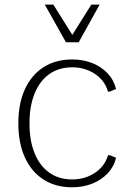

<svg xmlns="http://www.w3.org/2000/svg" viewBox="-20 -793 570 823"><path d="M289.6 9.8Q217.8 9.8 166 -23.7Q114.3 -57.1 86.4 -118.7Q58.6 -180.2 58.6 -264.2Q58.6 -348.6 86.4 -409.9Q114.3 -471.2 166 -504.6Q217.8 -538.1 289.6 -538.1Q336.4 -538.1 375.2 -522.7Q414.1 -507.3 440.9 -479Q467.8 -450.7 477.5 -411.6L450.7 -400.4H442.9Q429.2 -448.2 386.7 -476.3Q344.2 -504.4 289.6 -504.4Q231.9 -504.4 190.9 -475.1Q149.9 -445.8 128.2 -391.8Q106.4 -337.9 106.4 -264.2Q106.4 -190.4 128.2 -136.5Q149.9 -82.5 190.9 -53.2Q231.9 -23.9 289.6 -23.9Q343.8 -23.9 386.5 -52Q429.2 -80.1 442.9 -127.4H452.1L477.5 -116.7Q468.3 -78.1 441.4 -49.8Q414.6 -21.5 375.5 -5.9Q336.4 9.8 289.6 9.8ZM262.7 -611.8 171.9 -773.4H208.5L290 -643.6L371.6 -773.4H407.2L317.4 -611.8Z"/></svg>

Font: Comme Thin
Style: Regular
Weight: 250
Version: Version 1.000;gftools[0.9.27]